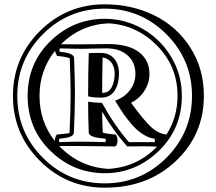

<svg xmlns="http://www.w3.org/2000/svg" viewBox="-20 -830 1001 889"><path d="M531 -488Q531 -443 511 -410.5Q491 -378 447 -378Q412 -378 388 -384Q388 -494 391 -584Q403 -585 445 -585Q487 -585 509 -558Q531 -531 531 -488ZM322 -215Q322 -193 256 -188Q251 -181 255 -172Q338 -176 468 -172Q472 -181 468 -188Q394 -193 391 -215Q388 -289 388 -359Q418 -354 452 -354Q512 -246 577 -172H696Q699 -180 695 -188Q673 -190 650 -203.5Q627 -217 609.5 -233.5Q592 -250 571.5 -276.5Q551 -303 540 -320.5Q529 -338 513 -364Q556 -379 581.5 -412.5Q607 -446 607 -488Q607 -541 571 -573.5Q535 -606 472 -606Q446 -606 411.5 -605Q377 -604 363 -604Q322 -604 258 -606L255 -599Q255 -594 257 -590Q320 -585 323 -563Q327 -455 327 -400Q327 -318 322 -215ZM108 -386Q108 -538 214.5 -640.5Q321 -743 465 -743Q558 -743 639.5 -697Q721 -651 771.5 -568.5Q822 -486 822 -386Q822 -234 715 -131Q608 -28 465 -28Q321 -28 214.5 -130.5Q108 -233 108 -386ZM60 -386Q60 -218 178.5 -99.5Q297 19 465 19Q632 19 750.5 -99.5Q869 -218 869 -386Q869 -553 750.5 -671.5Q632 -790 465 -790Q297 -790 178.5 -671.5Q60 -553 60 -386ZM465 -810Q589 -810 693 -759.5Q797 -709 860.5 -611Q924 -513 924 -386Q924 -207 794 -84Q664 39 465 39Q289 39 164.5 -85.5Q40 -210 40 -386Q40 -562 164.5 -686Q289 -810 465 -810ZM802 -386Q802 -523 707 -619Q612 -715 482 -722Q354 -716 262 -625Q331 -624 479 -626Q575 -626 623.5 -588.5Q672 -551 672 -488Q672 -446 649 -410Q626 -374 587 -354Q645 -274 679 -242.5Q713 -211 751 -207Q802 -288 802 -386ZM234 -177Q234 -194 243 -207Q302 -212 302 -215V-216Q307 -319 307 -400Q307 -456 303 -560Q289 -567 244 -571Q235 -589 235 -595Q163 -505 163 -386Q163 -267 234 -177ZM482 -48Q615 -56 707 -151Q658 -154 569 -152Q508 -219 453 -313Q453 -266 456 -216V-217Q458 -212 516 -207Q524 -197 524 -179Q524 -161 515 -152Q305 -155 254 -154Q348 -56 482 -48ZM511 -488Q511 -519 496.5 -539.5Q482 -560 455 -564Q453 -466 453 -400Q483 -399 497 -426Q511 -453 511 -488Z"/></svg>

Font: Jacques Francois Shadow
Style: Regular
Weight: 400
Designer: Alexei Vanyashin, Nikita Kanarev (i@xarsok.ru)
Foundry: Cyreal (www.cyreal.org)
Version: Version 1.003